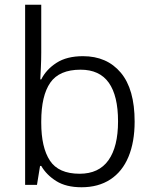

<svg xmlns="http://www.w3.org/2000/svg" viewBox="-20 -780 644 810"><path d="M154 -558Q154 -528 152.5 -496.5Q151 -465 150 -445H154Q175 -487 218.5 -515Q262 -543 330 -543Q431 -543 489.5 -473.5Q548 -404 548 -267Q548 -181 522 -118.5Q496 -56 445.5 -23Q395 10 324 10Q259 10 217.5 -16Q176 -42 154 -80H149L136 0H86V-760H154ZM320 -486Q230 -486 192 -431Q154 -376 154 -268V-262Q154 -158 190.5 -102.5Q227 -47 316 -47Q397 -47 437.5 -104Q478 -161 478 -268Q478 -376 439 -431Q400 -486 320 -486Z"/></svg>

Font: Noto Sans Oriya Light
Style: Regular
Weight: 300
Version: Version 2.003